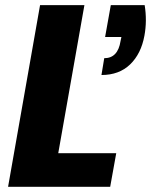

<svg xmlns="http://www.w3.org/2000/svg" viewBox="-20 -722 584 742"><path d="M408.2 -702.1H539.1Q548.8 -641.6 538.1 -584Q525.4 -514.2 482.9 -473.1Q440.4 -432.1 372.1 -432.1L382.8 -497.1Q435.5 -497.1 445.8 -563L449.2 -579.1H386.2ZM134.8 -702.1H306.2L205.1 -129.9H429.2L405.8 0H11.2Z"/></svg>

Font: SVN-Poppins
Style: Bold Italic
Weight: 700
Italic angle: -10°
Designer: Ninad Kale (Devanagari), Jonny Pinhorn (Latin)
Foundry: Indian Type Foundry
Version: Version 3.002 2017